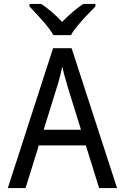

<svg xmlns="http://www.w3.org/2000/svg" viewBox="-20 -964 640 984"><path d="M20 0 252 -717H347L580 0H488L329 -512Q326 -524 320.5 -541.5Q315 -559 309.5 -580.5Q304 -602 299 -622Q295 -602 289.5 -580.5Q284 -559 279 -541Q274 -523 270 -512L111 0ZM154 -219 184 -299H411L437 -219ZM254 -784Q241 -807 219 -833.5Q197 -860 173 -886Q149 -912 131 -931V-944H191Q217 -927 245 -903Q273 -879 298 -852Q325 -879 353 -903Q381 -927 407 -944H469V-931Q450 -912 425.5 -886Q401 -860 378.5 -833.5Q356 -807 344 -784Z"/></svg>

Font: Noto Sans Mono
Style: Regular
Weight: 400
Designer: Monotype Design Team
Foundry: Monotype Imaging Inc.
Version: Version 2.014